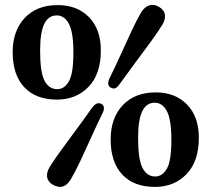

<svg xmlns="http://www.w3.org/2000/svg" viewBox="-20 -736 851 773"><path d="M212.5 -715.5Q291 -715.5 338.5 -666.8Q386 -618 386 -533Q386 -437.5 336.2 -386.2Q286.5 -335 209.5 -335Q124.5 -335 77.8 -384.8Q31 -434.5 31 -526Q31 -612 79.5 -663.8Q128 -715.5 212.5 -715.5ZM275.5 -525Q275.5 -605.5 257.5 -639.8Q239.5 -674 208.5 -674Q175 -674 158.2 -639.8Q141.5 -605.5 141.5 -532Q141.5 -445.5 159.2 -411.2Q177 -377 210.5 -377Q239 -377 257.2 -408.2Q275.5 -439.5 275.5 -525ZM461 -396.5Q452 -384 444 -380.8Q436 -377.5 425.5 -383.5Q408.5 -393 420.5 -420Q442 -463 465.5 -515Q489 -567 510.8 -613.5Q532.5 -660 548.5 -686.5Q562 -708 580.2 -714.2Q598.5 -720.5 620 -708.5Q640.5 -696.5 643.8 -677.8Q647 -659 634.5 -638Q619.5 -612.5 589.2 -571Q559 -529.5 524.2 -483Q489.5 -436.5 461 -396.5ZM352 -304Q370 -327.5 388.5 -317.5Q406 -307.5 393 -280.5Q372 -238 348.5 -185.8Q325 -133.5 303 -87Q281 -40.5 265 -14Q237 32.5 193.5 8Q173 -3.5 169.8 -22.2Q166.5 -41 179.5 -62.5Q190.5 -81.5 211 -110.2Q231.5 -139 256.5 -172.8Q281.5 -206.5 306.5 -240.5Q331.5 -274.5 352 -304ZM607 -364Q685.5 -364 733 -315.2Q780.5 -266.5 780.5 -181.5Q780.5 -86 730.8 -34.8Q681 16.5 604 16.5Q519 16.5 472.2 -33.2Q425.5 -83 425.5 -174.5Q425.5 -260.5 474 -312.2Q522.5 -364 607 -364ZM670 -173.5Q670 -254 652 -288.2Q634 -322.5 603 -322.5Q569.5 -322.5 552.8 -288.2Q536 -254 536 -180.5Q536 -94 553.8 -59.8Q571.5 -25.5 605 -25.5Q633.5 -25.5 651.8 -56.8Q670 -88 670 -173.5Z"/></svg>

Font: Fraunces 9pt S050 SemiBold
Style: Regular
Weight: 600
Version: Version 1.000; ttfautohint (v1.8.3)